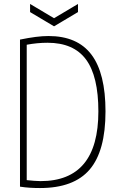

<svg xmlns="http://www.w3.org/2000/svg" viewBox="-20 -932 601 970"><path d="M182 18Q156 18 131.5 16.5Q107 15 81 11V-732Q125 -741 160 -745.5Q195 -750 225 -750Q371 -750 442 -656Q513 -562 513 -369Q513 -169 433 -75.5Q353 18 182 18ZM185 -17Q477 -17 477 -369Q477 -547 414.5 -631.5Q352 -716 220 -716Q194 -716 168 -713.5Q142 -711 115 -706V-22Q135 -20 152.5 -18.5Q170 -17 185 -17ZM132 -912 253 -840 374 -912V-871L253 -799L132 -871Z"/></svg>

Font: Encode Sans Compressed
Style: Thin
Weight: 100
Designer: Pablo Impallari, Andres Torresi
Foundry: Pablo Impallari, Andres Torresi
Version: Version 1.000; ttfautohint (v1.00) -l 8 -r 50 -G 200 -x 14 -